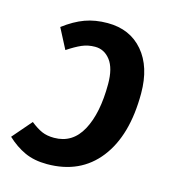

<svg xmlns="http://www.w3.org/2000/svg" viewBox="-115 -616 630 705"><g transform="rotate(15 200.0 -264.0)"><path d="M394 -325Q394 -165 323.5 -75Q253 15 127 15Q78 15 42 -1.5Q6 -18 -26 -48L37 -121Q61 -102 80.5 -93.5Q100 -85 127 -85Q197 -85 232.5 -150.5Q268 -216 268 -327Q268 -387 245 -417Q222 -447 187 -447Q160 -447 137 -437Q114 -427 84 -407L44 -484Q85 -515 123.5 -529Q162 -543 209 -543Q294 -543 344 -484.5Q394 -426 394 -325Z"/></g></svg>

Font: Fira Sans Extra Condensed Medium
Style: Italic
Weight: 500
Width: 3
Italic angle: -8°
Designer: Carrois Corporate & Edenspiekermann AG
Foundry: Carrois Corporate GbR & Edenspiekermann AG
Version: Version 4.203